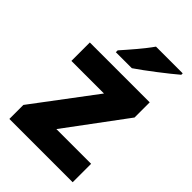

<svg xmlns="http://www.w3.org/2000/svg" viewBox="-226 -924 950 950"><g transform="rotate(45 248.5 -449.0)"><path d="M473 -822V-832H286C255 -787 198 -722 165 -685V-672H277C329 -707 430 -785 473 -822ZM469 -66V-195H226L459 -509V-615H40V-486H268L26 -164V-66Z"/></g></svg>

Font: Noto Sans Malayalam UI ExtraBold
Style: Regular
Weight: 800
Designer: Jelle Bosma - Monotype Design Team
Foundry: Monotype Imaging Inc.
Version: Version 2.104